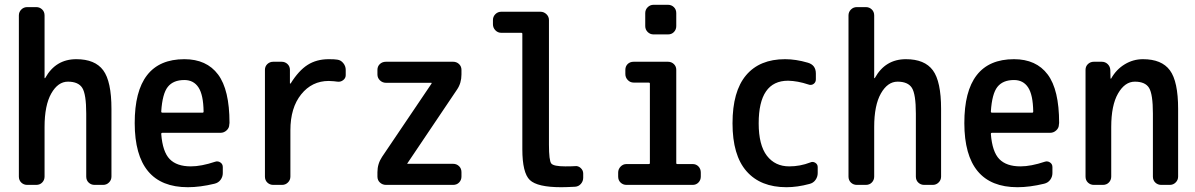

<svg xmlns="http://www.w3.org/2000/svg" viewBox="-20 -780 5040 810"><path d="M94.7 0Q80.1 0 69.8 -9.8Q59.6 -19.5 59.6 -35.2V-714.8Q59.6 -729.5 69.8 -739.7Q80.1 -750 94.7 -750H132.8Q147.5 -750 157.7 -740.2Q168 -730.5 168 -714.8V-451.2Q168 -450.2 168.9 -450.2Q170.9 -450.2 170.9 -451.2Q214.8 -530.3 301.8 -530.3Q380.9 -530.3 415.5 -483.4Q450.2 -436.5 450.2 -320.3V-35.2Q450.2 -20.5 439.9 -10.3Q429.7 0 415 0H378.9Q364.3 0 354 -9.8Q343.8 -19.5 343.8 -35.2V-300.8Q343.8 -382.8 327.1 -409.2Q310.5 -435.5 266.6 -435.5Q224.6 -435.5 196.3 -385.7Q168 -335.9 168 -244.1V-35.2Q168 -20.5 158.2 -10.3Q148.4 0 132.8 0Z M757.8 -442.4Q710.9 -442.4 688 -413.6Q665 -384.8 660.2 -309.6Q660.2 -304.7 665 -304.7H835Q838.9 -304.7 838.9 -309.6Q837.9 -379.9 817.4 -411.1Q796.9 -442.4 757.8 -442.4ZM772.5 9.8Q548.8 9.8 548.3 -260.3Q547.9 -530.3 757.8 -530.3Q851.6 -530.3 899.9 -465.8Q948.2 -401.4 948.2 -261.7Q948.2 -260.7 947.8 -258.3Q947.3 -255.9 947.3 -254.9Q947.3 -240.2 936 -230Q924.8 -219.7 910.2 -219.7H665Q660.2 -219.7 660.2 -214.8Q666 -139.6 695.8 -108.9Q725.6 -78.1 785.2 -78.1Q829.1 -78.1 887.7 -97.7Q899.4 -101.6 909.7 -94.7Q919.9 -87.9 919.9 -75.2V-49.8Q919.9 -34.2 910.6 -21.5Q901.4 -8.8 884.8 -4.9Q824.2 9.8 772.5 9.8Z M1132.8 0Q1118.2 0 1107.9 -9.8Q1097.7 -19.5 1097.7 -35.2V-485.4Q1097.7 -500 1107.9 -509.8Q1118.2 -519.5 1132.8 -519.5H1168Q1182.6 -519.5 1192.9 -509.8Q1203.1 -500 1203.1 -485.4V-428.7Q1203.1 -427.7 1204.1 -427.7H1206.1Q1240.2 -482.4 1277.8 -506.3Q1315.4 -530.3 1367.2 -530.3Q1392.6 -530.3 1403.3 -528.3Q1418 -526.4 1428.2 -513.7Q1438.5 -501 1438.5 -485.4V-462.9Q1438.5 -450.2 1427.7 -441.9Q1417 -433.6 1403.3 -435.5Q1391.6 -437.5 1367.2 -438.5Q1295.9 -438.5 1250.5 -381.8Q1205.1 -325.2 1205.1 -230.5V-35.2Q1205.1 -20.5 1194.8 -10.3Q1184.6 0 1169.9 0Z M1608.4 0Q1593.8 0 1583 -9.8Q1572.3 -19.5 1572.3 -35.2V-53.7Q1572.3 -88.9 1591.8 -118.2L1800.8 -427.7V-429.7Q1800.8 -430.7 1799.8 -430.7H1608.4Q1593.8 -430.7 1583 -440.9Q1572.3 -451.2 1572.3 -465.8V-485.4Q1572.3 -500 1582.5 -509.8Q1592.8 -519.5 1608.4 -519.5H1891.6Q1906.2 -519.5 1916.5 -509.8Q1926.8 -500 1926.8 -485.4V-465.8Q1926.8 -429.7 1908.2 -402.3L1699.2 -91.8L1698.2 -90.8V-89.8Q1698.2 -88.9 1700.2 -88.9H1891.6Q1906.2 -88.9 1916.5 -79.1Q1926.8 -69.3 1926.8 -53.7V-35.2Q1926.8 -20.5 1917 -10.3Q1907.2 0 1891.6 0Z M2094.7 -641.6Q2080.1 -641.6 2069.8 -652.3Q2059.6 -663.1 2059.6 -677.7V-695.3Q2059.6 -710 2069.8 -720.2Q2080.1 -730.5 2094.7 -730.5H2259.8Q2274.4 -730.5 2285.2 -720.2Q2295.9 -710 2295.9 -695.3V-169.9Q2295.9 -102.5 2305.7 -90.3Q2315.4 -78.1 2365.2 -78.1Q2391.6 -78.1 2405.3 -79.1Q2418.9 -81.1 2429.7 -71.3Q2440.4 -61.5 2440.4 -47.9V-30.3Q2440.4 -15.6 2430.7 -4.4Q2420.9 6.8 2406.2 7.8Q2368.2 9.8 2347.7 9.8Q2247.1 9.8 2215.3 -20.5Q2183.6 -50.8 2183.6 -150.4V-637.7Q2183.6 -641.6 2179.7 -641.6Z M2623 0Q2608.4 0 2598.1 -9.8Q2587.9 -19.5 2587.9 -35.2V-51.8Q2587.9 -66.4 2598.1 -77.1Q2608.4 -87.9 2623 -87.9H2716.8Q2721.7 -87.9 2721.7 -91.8V-427.7Q2721.7 -431.6 2716.8 -431.6H2653.3Q2638.7 -431.6 2628.4 -442.4Q2618.2 -453.1 2618.2 -467.8V-485.4Q2618.2 -500 2627.9 -509.8Q2637.7 -519.5 2653.3 -519.5H2797.9Q2812.5 -519.5 2822.8 -509.8Q2833 -500 2833 -485.4V-91.8Q2833 -87.9 2837.9 -87.9H2902.3Q2917 -87.9 2926.8 -77.6Q2936.5 -67.4 2936.5 -51.8V-35.2Q2936.5 -20.5 2926.8 -10.3Q2917 0 2902.3 0ZM2737.3 -759.8H2797.9Q2812.5 -759.8 2822.8 -750Q2833 -740.2 2833 -724.6V-669.9Q2833 -655.3 2823.2 -645Q2813.5 -634.8 2797.9 -634.8H2737.3Q2722.7 -634.8 2712.4 -645Q2702.1 -655.3 2702.1 -669.9V-724.6Q2702.1 -739.3 2712.4 -749.5Q2722.7 -759.8 2737.3 -759.8Z M3297.9 9.8Q3188.5 9.8 3129.4 -57.6Q3070.3 -125 3070.3 -259.8Q3070.3 -394.5 3127.4 -462.4Q3184.6 -530.3 3292 -530.3Q3337.9 -530.3 3387.7 -515.6Q3421.9 -505.9 3421.9 -469.7V-445.3Q3421.9 -432.6 3412.1 -425.8Q3402.3 -418.9 3389.6 -423.8Q3345.7 -438.5 3304.7 -439.5Q3180.7 -439.5 3180.7 -259.8Q3180.7 -168 3215.3 -123Q3250 -78.1 3309.6 -78.1Q3355.5 -78.1 3398.4 -94.7Q3409.2 -99.6 3419.4 -93.3Q3429.7 -86.9 3429.7 -75.2V-49.8Q3429.7 -34.2 3420.4 -21Q3411.1 -7.8 3394.5 -3.9Q3343.8 9.8 3297.9 9.8Z M3594.7 0Q3580.1 0 3569.8 -9.8Q3559.6 -19.5 3559.6 -35.2V-714.8Q3559.6 -729.5 3569.8 -739.7Q3580.1 -750 3594.7 -750H3632.8Q3647.5 -750 3657.7 -740.2Q3668 -730.5 3668 -714.8V-451.2Q3668 -450.2 3668.9 -450.2Q3670.9 -450.2 3670.9 -451.2Q3714.8 -530.3 3801.8 -530.3Q3880.9 -530.3 3915.5 -483.4Q3950.2 -436.5 3950.2 -320.3V-35.2Q3950.2 -20.5 3939.9 -10.3Q3929.7 0 3915 0H3878.9Q3864.3 0 3854 -9.8Q3843.8 -19.5 3843.8 -35.2V-300.8Q3843.8 -382.8 3827.1 -409.2Q3810.5 -435.5 3766.6 -435.5Q3724.6 -435.5 3696.3 -385.7Q3668 -335.9 3668 -244.1V-35.2Q3668 -20.5 3658.2 -10.3Q3648.4 0 3632.8 0Z M4257.8 -442.4Q4210.9 -442.4 4188 -413.6Q4165 -384.8 4160.2 -309.6Q4160.2 -304.7 4165 -304.7H4335Q4338.9 -304.7 4338.9 -309.6Q4337.9 -379.9 4317.4 -411.1Q4296.9 -442.4 4257.8 -442.4ZM4272.5 9.8Q4048.8 9.8 4048.3 -260.3Q4047.9 -530.3 4257.8 -530.3Q4351.6 -530.3 4399.9 -465.8Q4448.2 -401.4 4448.2 -261.7Q4448.2 -260.7 4447.8 -258.3Q4447.3 -255.9 4447.3 -254.9Q4447.3 -240.2 4436 -230Q4424.8 -219.7 4410.2 -219.7H4165Q4160.2 -219.7 4160.2 -214.8Q4166 -139.6 4195.8 -108.9Q4225.6 -78.1 4285.2 -78.1Q4329.1 -78.1 4387.7 -97.7Q4399.4 -101.6 4409.7 -94.7Q4419.9 -87.9 4419.9 -75.2V-49.8Q4419.9 -34.2 4410.6 -21.5Q4401.4 -8.8 4384.8 -4.9Q4324.2 9.8 4272.5 9.8Z M4594.7 0Q4580.1 0 4569.8 -9.8Q4559.6 -19.5 4559.6 -35.2V-485.4Q4559.6 -500 4569.8 -509.8Q4580.1 -519.5 4594.7 -519.5H4627.9Q4642.6 -519.5 4652.8 -509.8Q4663.1 -500 4664.1 -485.4L4665 -449.2Q4665 -448.2 4666 -448.2Q4668 -448.2 4668 -449.2Q4689.5 -487.3 4725.1 -508.8Q4760.7 -530.3 4801.8 -530.3Q4880.9 -530.3 4915.5 -483.4Q4950.2 -436.5 4950.2 -320.3V-35.2Q4950.2 -20.5 4939.9 -10.3Q4929.7 0 4915 0H4878.9Q4864.3 0 4854 -9.8Q4843.8 -19.5 4843.8 -35.2V-300.8Q4843.8 -382.8 4827.6 -409.2Q4811.5 -435.5 4767.6 -435.5Q4725.6 -435.5 4696.8 -385.7Q4668 -335.9 4668 -244.1V-35.2Q4668 -20.5 4658.2 -10.3Q4648.4 0 4632.8 0Z"/></svg>

Font: Rounded-L Mgen+ 1m medium
Style: Regular
Weight: 500
Designer: [Source Han Sans]
Ryoko NISHIZUKA  (kana & ideographs); Paul D. Hunt (Latin, Greek & Cyrillic); Wenlong ZHANG  (bopomofo
Version: Version 1.059.20150602